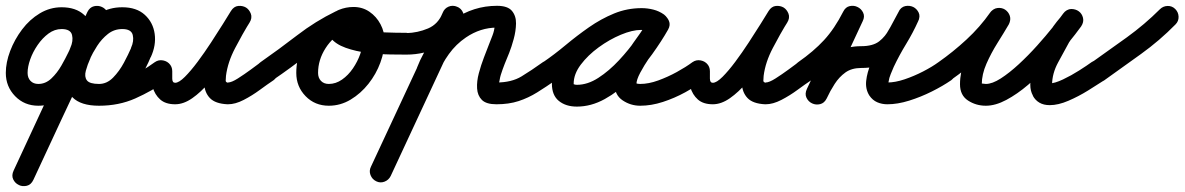

<svg xmlns="http://www.w3.org/2000/svg" viewBox="-48 -322 4078 661"><path d="M212 -107Q198 -114 192.5 -128.5Q187 -143 194 -157Q205 -181 200 -201.5Q195 -222 164 -222Q140 -222 119 -206.5Q98 -191 81.5 -167Q65 -143 56 -117.5Q47 -92 47 -71Q47 -54 57 -43.5Q67 -33 84 -33Q109 -33 129 -52Q149 -71 163.5 -96.5Q178 -122 187 -141Q204 -176 220.5 -211Q237 -246 253 -281Q261 -297 275.5 -300.5Q290 -304 303 -298Q316 -292 322.5 -279Q329 -266 321 -249Q257 -112 193.5 24Q130 160 67 297Q59 314 44.5 317.5Q30 321 17 315Q4 309 -2.5 295.5Q-9 282 -1 265Q47 161 95.5 57.5Q144 -46 193 -150Q193 -150 193 -150Q193 -150 193 -150Q210 -186 235 -220Q260 -254 294 -275.5Q328 -297 373 -297Q422 -297 450.5 -271Q479 -245 484.5 -205.5Q490 -166 471 -125Q471 -125 471 -126Q471 -126 471 -126Q456 -89 431.5 -50Q407 -11 373 15.5Q339 42 293 42Q231 42 202.5 13.5Q174 -15 173.5 -60Q173 -105 195 -153Q203 -170 217.5 -173.5Q232 -177 245 -171Q258 -165 264.5 -151.5Q271 -138 263 -121Q253 -99 247.5 -78.5Q242 -58 251 -45.5Q260 -33 293 -33Q349 -33 395 -54.5Q441 -76 485 -108Q498 -117 513.5 -114Q529 -111 538 -99Q547 -86 544 -70.5Q541 -55 529 -46Q474 -8 417.5 17Q361 42 293 42Q230 42 201.5 13Q173 -16 173 -61Q173 -106 195 -153Q203 -170 217.5 -173.5Q232 -177 245 -171Q258 -165 264.5 -151.5Q271 -138 263 -121Q252 -98 247 -77.5Q242 -57 251.5 -45Q261 -33 293 -33Q320 -33 341.5 -55Q363 -77 378.5 -106Q394 -135 403 -156Q403 -156 403 -156Q403 -157 403 -157Q414 -181 409 -201.5Q404 -222 373 -222Q345 -222 323.5 -205Q302 -188 286.5 -164Q271 -140 261 -118Q261 -118 261 -118Q261 -118 261 -118Q261 -118 261 -118Q212 -14 163.5 89.5Q115 193 67 297Q59 314 44 317.5Q29 321 17 315Q4 309 -2.5 295.5Q-9 282 -1 265Q62 129 125.5 -7.5Q189 -144 253 -280Q261 -297 275.5 -300.5Q290 -304 303 -298Q316 -292 322.5 -278.5Q329 -265 321 -248Q304 -214 287.5 -179Q271 -144 255 -109Q239 -75 215.5 -40Q192 -5 159.5 18.5Q127 42 84 42Q36 42 4 9Q-28 -24 -28 -71Q-28 -107 -13 -146.5Q2 -186 28 -220.5Q54 -255 89 -276Q124 -297 164 -297Q213 -297 241.5 -271Q270 -245 275.5 -205.5Q281 -166 262 -125Q255 -111 240.5 -105.5Q226 -100 212 -107Z M470 -77Q470 -93 480.5 -103.5Q491 -114 507 -114Q523 -114 534 -103.5Q545 -93 545 -77Q545 -66 545 -51.5Q545 -37 555 -37Q568 -37 588.5 -57.5Q609 -78 632.5 -109.5Q656 -141 678.5 -175.5Q701 -210 719.5 -239.5Q738 -269 747 -284Q757 -300 772 -301.5Q787 -303 799 -296Q810 -289 815.5 -275Q821 -261 811 -245Q787 -205 761.5 -156.5Q736 -108 730 -61Q729 -50 729 -44Q729 -38 739 -37Q739 -37 738 -37Q737 -38 737 -38Q749 -38 771 -52Q793 -66 815.5 -82.5Q838 -99 850 -108Q850 -108 850 -108Q850 -108 850 -108Q863 -117 878.5 -114Q894 -111 903 -99Q912 -86 909 -70.5Q906 -55 894 -46Q873 -32 846.5 -12.5Q820 7 791 22Q762 37 737 37Q737 37 736 37Q735 37 735 37Q693 35 674.5 15.5Q656 -4 655 -35Q654 -66 664 -102Q674 -138 690 -173.5Q706 -209 721.5 -238Q737 -267 747 -283Q756 -299 771 -301Q786 -303 798 -295Q810 -288 815.5 -274Q821 -260 811 -244Q796 -220 774.5 -185Q753 -150 727 -111Q701 -72 672.5 -38.5Q644 -5 614 16Q584 37 555 37Q522 37 503.5 20.5Q485 4 477.5 -22Q470 -48 470 -77Q470 -77 470 -77Q470 -77 470 -77Z M839 -56Q830 -68 833 -83.5Q836 -99 849 -108Q912 -152 975 -200.5Q1038 -249 1108 -283Q1125 -291 1138 -284.5Q1151 -278 1158 -265Q1164 -252 1160.5 -237.5Q1157 -223 1140 -215Q1099 -197 1073 -156.5Q1047 -116 1047 -71Q1047 -54 1057 -43.5Q1067 -33 1084 -33Q1108 -33 1129.5 -48Q1151 -63 1167 -86.5Q1183 -110 1192 -135.5Q1201 -161 1201 -183Q1201 -196 1192 -209.5Q1183 -223 1169 -223Q1162 -223 1156 -222Q1152 -221 1152 -221Q1153 -222 1154.5 -224.5Q1156 -227 1155 -226Q1155 -226 1155 -225Q1155 -225 1155 -225Q1155 -224 1155.5 -226.5Q1156 -229 1155 -230Q1154 -235 1154 -233.5Q1154 -232 1153 -235Q1153 -235 1154 -234Q1160 -230 1169 -227Q1177 -224 1185 -222Q1193 -220 1201 -219Q1238 -212 1276 -210.5Q1314 -209 1351 -209Q1367 -208 1378 -197Q1389 -186 1388 -171Q1388 -155 1377 -144Q1366 -133 1351 -134Q1332 -134 1296 -134.5Q1260 -135 1218.5 -140Q1177 -145 1142 -157.5Q1107 -170 1089.5 -192.5Q1072 -215 1085 -251Q1085 -251 1085 -251Q1085 -250 1085 -250Q1094 -278 1118.5 -288Q1143 -298 1169 -298Q1200 -298 1224 -281.5Q1248 -265 1262 -238.5Q1276 -212 1276 -183Q1276 -146 1261.5 -106.5Q1247 -67 1220.5 -33.5Q1194 0 1159 21Q1124 42 1084 42Q1036 42 1004 9Q972 -24 972 -71Q972 -116 989.5 -157.5Q1007 -199 1037.5 -232Q1068 -265 1109 -283Q1125 -291 1138.5 -284.5Q1152 -278 1158 -266Q1164 -253 1161 -238.5Q1158 -224 1141 -216Q1074 -183 1013.5 -135.5Q953 -88 891 -46Q879 -37 863.5 -40Q848 -43 839 -56Z M1351 -134Q1336 -133 1325 -144Q1314 -155 1314 -171Q1313 -186 1324 -197Q1335 -208 1351 -208Q1390 -209 1425.5 -224Q1461 -239 1476 -278Q1476 -278 1476 -278Q1476 -278 1476 -278Q1482 -293 1496 -299Q1510 -305 1525 -299Q1539 -294 1545.5 -279.5Q1552 -265 1546 -251Q1522 -190 1468 -162Q1414 -134 1351 -134Q1351 -134 1351 -134Q1351 -134 1351 -134ZM1527 -298Q1541 -292 1546.5 -277.5Q1552 -263 1545 -249Q1483 -116 1421 17.5Q1359 151 1297 284Q1297 284 1297 284Q1297 284 1297 284Q1290 298 1275.5 303.5Q1261 309 1247 302Q1233 295 1227.5 280.5Q1222 266 1229 252Q1291 119 1353 -14Q1415 -147 1477 -280Q1484 -294 1498.5 -299.5Q1513 -305 1527 -298ZM1458 -64Q1452 -49 1438 -42.5Q1424 -36 1410 -42Q1395 -48 1388.5 -62Q1382 -76 1388 -90Q1407 -139 1438.5 -182Q1470 -225 1514 -255Q1582 -302 1663 -302Q1700 -302 1714.5 -284.5Q1729 -267 1728.5 -241Q1728 -215 1720.5 -187.5Q1713 -160 1705 -140Q1697 -121 1689.5 -102Q1682 -83 1676 -64Q1674 -58 1671.5 -43.5Q1669 -29 1667 -31Q1666 -34 1662 -36Q1658 -38 1661 -38Q1713 -38 1747.5 -59Q1782 -80 1821 -108Q1821 -108 1821 -108Q1821 -108 1821 -108Q1834 -117 1849.5 -114Q1865 -111 1874 -99Q1883 -86 1880 -70.5Q1877 -55 1865 -46Q1832 -23 1801.5 -4Q1771 15 1737.5 26Q1704 37 1661 37Q1626 37 1611 22Q1596 7 1594.5 -17.5Q1593 -42 1600.5 -70Q1608 -98 1618 -124Q1628 -150 1635 -168Q1641 -183 1647.5 -200Q1654 -217 1655 -233Q1655 -237 1660 -232Q1665 -227 1663 -227Q1606 -227 1556 -193Q1522 -170 1497.5 -136Q1473 -102 1458 -64Q1458 -64 1458 -64Q1458 -64 1458 -64Z M1864 -46Q1852 -37 1836.5 -40Q1821 -43 1812 -56Q1803 -68 1806 -83.5Q1809 -99 1822 -108Q1860 -134 1899 -166.5Q1938 -199 1979.5 -228Q2021 -257 2066 -275.5Q2111 -294 2161 -294Q2181 -294 2201 -289Q2221 -284 2238 -272Q2252 -261 2253.5 -246.5Q2255 -232 2247 -221Q2240 -209 2226.5 -204.5Q2213 -200 2197 -209Q2180 -219 2159 -219Q2129 -219 2089.5 -202.5Q2050 -186 2013 -159Q1976 -132 1951.5 -99.5Q1927 -67 1927 -34Q1927 -29 1927 -29Q1923 -34 1927.5 -32Q1932 -30 1938 -30Q1975 -30 2012 -54Q2049 -78 2083 -114.5Q2117 -151 2143.5 -189Q2170 -227 2186 -256Q2195 -272 2210 -275Q2225 -278 2237 -271Q2249 -264 2255 -250Q2261 -236 2252 -220Q2243 -203 2225 -177.5Q2207 -152 2188 -124Q2169 -96 2156 -71.5Q2143 -47 2143 -32Q2143 -30 2141.5 -33Q2140 -36 2141 -36Q2144 -34 2148.5 -33.5Q2153 -33 2156 -33Q2185 -33 2218 -45Q2251 -57 2282 -74Q2313 -91 2336 -108Q2336 -108 2336 -108Q2336 -108 2336 -108Q2349 -117 2364.5 -114Q2380 -111 2389 -99Q2398 -86 2395 -70.5Q2392 -55 2380 -46Q2349 -25 2311.5 -4.5Q2274 16 2234 29Q2194 42 2156 42Q2123 42 2095.5 23.5Q2068 5 2068 -32Q2068 -60 2081 -89Q2094 -118 2113.5 -147Q2133 -176 2153 -203.5Q2173 -231 2186 -256Q2195 -272 2210 -275Q2225 -278 2237 -271Q2249 -264 2255 -250Q2261 -236 2252 -220Q2230 -181 2197 -135Q2164 -89 2122.5 -48Q2081 -7 2034 19Q1987 45 1938 45Q1900 45 1876 25.5Q1852 6 1852 -34Q1852 -73 1871.5 -111Q1891 -149 1924.5 -182Q1958 -215 1998.5 -240Q2039 -265 2080.5 -279.5Q2122 -294 2159 -294Q2200 -294 2235 -273Q2250 -264 2251 -249.5Q2252 -235 2244 -223Q2237 -210 2223 -205Q2209 -200 2194 -210Q2187 -216 2178 -217.5Q2169 -219 2161 -219Q2120 -219 2080.5 -201Q2041 -183 2004 -155.5Q1967 -128 1932 -98.5Q1897 -69 1864 -46Q1864 -46 1864 -46Q1864 -46 1864 -46Z M2321 -77Q2321 -93 2331.5 -103.5Q2342 -114 2358 -114Q2374 -114 2385 -103.5Q2396 -93 2396 -77Q2396 -66 2396 -51.5Q2396 -37 2406 -37Q2419 -37 2439.5 -57.5Q2460 -78 2483.5 -109.5Q2507 -141 2529.5 -175.5Q2552 -210 2570.5 -239.5Q2589 -269 2598 -284Q2608 -300 2623 -301.5Q2638 -303 2650 -296Q2661 -289 2666.5 -275Q2672 -261 2662 -245Q2638 -205 2612.5 -156.5Q2587 -108 2581 -61Q2580 -50 2580 -44Q2580 -38 2590 -37Q2590 -37 2589 -37Q2588 -38 2588 -38Q2600 -38 2622 -52Q2644 -66 2666.5 -82.5Q2689 -99 2701 -108Q2701 -108 2701 -108Q2701 -108 2701 -108Q2714 -117 2729.5 -114Q2745 -111 2754 -99Q2763 -86 2760 -70.5Q2757 -55 2745 -46Q2724 -32 2697.5 -12.5Q2671 7 2642 22Q2613 37 2588 37Q2588 37 2587 37Q2586 37 2586 37Q2544 35 2525.5 15.5Q2507 -4 2506 -35Q2505 -66 2515 -102Q2525 -138 2541 -173.5Q2557 -209 2572.5 -238Q2588 -267 2598 -283Q2607 -299 2622 -301Q2637 -303 2649 -295Q2661 -288 2666.5 -274Q2672 -260 2662 -244Q2647 -220 2625.5 -185Q2604 -150 2578 -111Q2552 -72 2523.5 -38.5Q2495 -5 2465 16Q2435 37 2406 37Q2373 37 2354.5 20.5Q2336 4 2328.5 -22Q2321 -48 2321 -77Q2321 -77 2321 -77Q2321 -77 2321 -77Z M2742 -46Q2730 -37 2714.5 -40Q2699 -43 2690 -56Q2681 -68 2684 -83.5Q2687 -99 2700 -108Q2753 -145 2789 -184Q2825 -223 2855 -282Q2863 -298 2877.5 -301Q2892 -304 2904 -298Q2917 -292 2923.5 -278.5Q2930 -265 2922 -249Q2891 -182 2860 -116Q2829 -50 2798 16Q2790 33 2775.5 36Q2761 39 2748 33Q2736 27 2729 13.5Q2722 0 2731 -17Q2750 -56 2775 -89Q2800 -122 2834 -142.5Q2868 -163 2917 -163Q2957 -163 2978.5 -179.5Q3000 -196 3014.5 -223.5Q3029 -251 3046 -282Q3054 -298 3068.5 -301Q3083 -304 3096 -298Q3108 -292 3114.5 -279Q3121 -266 3113 -249Q3095 -209 3071.5 -170.5Q3048 -132 3029 -92Q3024 -80 3018.5 -67Q3013 -54 3011 -40Q3011 -39 3010.5 -37.5Q3010 -36 3010 -34Q3010 -29 3006 -33.5Q3002 -38 3007 -38Q3034 -38 3066.5 -49Q3099 -60 3130 -76Q3161 -92 3183 -108Q3183 -108 3183 -108Q3183 -108 3183 -108Q3196 -117 3211.5 -114Q3227 -111 3236 -99Q3245 -86 3242 -70.5Q3239 -55 3227 -46Q3198 -26 3160 -7Q3122 12 3082 24.5Q3042 37 3007 37Q2988 37 2972 30Q2956 23 2945 7Q2931 -15 2934 -43.5Q2937 -72 2950.5 -104Q2964 -136 2982 -168Q3000 -200 3017.5 -229Q3035 -258 3045 -280Q3052 -297 3067 -299.5Q3082 -302 3095 -296Q3107 -290 3114 -276.5Q3121 -263 3112 -247Q3088 -202 3065 -166Q3042 -130 3008 -109Q2974 -88 2917 -88Q2884 -88 2862.5 -72.5Q2841 -57 2825.5 -33Q2810 -9 2798 17Q2790 33 2775.5 36.5Q2761 40 2748 34Q2735 28 2728.5 14.5Q2722 1 2730 -16Q2761 -82 2792 -148Q2823 -214 2854 -280Q2862 -297 2876.5 -300Q2891 -303 2904 -297Q2917 -291 2923.5 -277.5Q2930 -264 2921 -247Q2887 -181 2845 -134.5Q2803 -88 2742 -46Q2742 -46 2742 -46Q2742 -46 2742 -46Z M3173 -56Q3164 -69 3167 -84Q3170 -99 3183 -108Q3233 -143 3279.5 -186Q3326 -229 3361 -279Q3372 -293 3386.5 -294.5Q3401 -296 3412 -289Q3424 -281 3428.5 -267.5Q3433 -254 3425 -238Q3408 -209 3386 -174Q3364 -139 3348 -102.5Q3332 -66 3332 -32Q3332 -32 3331 -34Q3330 -35 3336.5 -34Q3343 -33 3346 -33Q3368 -33 3397.5 -52Q3427 -71 3459.5 -101Q3492 -131 3522.5 -165Q3553 -199 3576.5 -228.5Q3600 -258 3612 -275Q3623 -290 3638 -290Q3653 -290 3664 -281Q3676 -273 3680 -258.5Q3684 -244 3672 -230Q3662 -217 3651.5 -204.5Q3641 -192 3634 -178Q3634 -178 3634 -179Q3634 -179 3634 -179Q3616 -146 3595 -107.5Q3574 -69 3574 -30Q3574 -27 3574 -27Q3574 -27 3574 -28Q3574 -28 3574 -28Q3577 -22 3573.5 -24Q3570 -26 3566.5 -30.5Q3563 -35 3566 -35Q3583 -35 3611.5 -48.5Q3640 -62 3667.5 -79.5Q3695 -97 3710 -108Q3723 -117 3738.5 -114Q3754 -111 3763 -99Q3772 -86 3769 -70.5Q3766 -55 3754 -46Q3731 -31 3698 -10.5Q3665 10 3630 25Q3595 40 3566 40Q3545 40 3530.5 31.5Q3516 23 3508 8Q3508 8 3508 8Q3508 7 3508 7Q3499 -9 3499 -30Q3499 -80 3522 -126Q3545 -172 3568 -215Q3568 -215 3568 -215Q3568 -216 3568 -216Q3578 -232 3590 -247Q3602 -262 3614 -276Q3625 -291 3640 -291Q3655 -291 3666 -283Q3677 -275 3680.5 -260.5Q3684 -246 3674 -231Q3656 -206 3627.5 -171Q3599 -136 3564 -99Q3529 -62 3491.5 -30Q3454 2 3416.5 22Q3379 42 3346 42Q3312 42 3284.5 24Q3257 6 3257 -32Q3257 -74 3274 -116.5Q3291 -159 3315 -199Q3339 -239 3359 -276Q3368 -291 3383 -292Q3398 -293 3410 -285Q3422 -278 3427.5 -264Q3433 -250 3423 -235Q3383 -180 3332 -132.5Q3281 -85 3225 -46Q3212 -37 3197 -40Q3182 -43 3173 -56Z M3700 -54Q3691 -67 3694 -82Q3697 -97 3709 -106Q3770 -149 3831.5 -193.5Q3893 -238 3945 -290Q3945 -290 3945 -290Q3945 -290 3945 -290Q3956 -301 3971.5 -301.5Q3987 -302 3998 -291Q4009 -280 4009.5 -264.5Q4010 -249 3999 -238Q3944 -182 3880 -136Q3816 -90 3753 -45Q3740 -36 3724.5 -38.5Q3709 -41 3700 -54Z"/></svg>

Font: FRB American Cursive Guidelines Extrabold
Style: Bold Italic
Weight: 800
Italic angle: -25°
Version: Version 2.0;Modular Font Editor K font №1